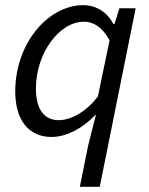

<svg xmlns="http://www.w3.org/2000/svg" viewBox="-20 -518 577 743"><path d="M351 -73 321 46 289 205H366L505 -486H442L423 -425H419C396 -469 354 -498 302 -498C167 -498 39 -351 39 -164C39 -50 94 12 179 12C240 12 302 -24 349 -73ZM359 -145C311 -82 252 -53 207 -53C153 -53 119 -92 119 -176C119 -310 208 -434 305 -434C342 -434 376 -413 404 -362Z"/></svg>

Font: Cambridge Sans Italic
Style: Regular
Weight: 400
Italic angle: -11°
Version: Version 2.000;PS 002.000;hotconv 1.0.88;makeotf.lib2.5.64775